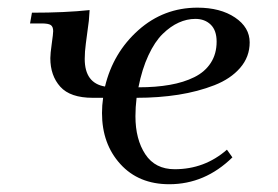

<svg xmlns="http://www.w3.org/2000/svg" viewBox="-20 -472 723 499"><path d="M58.1 -411.1 63 -439Q149.4 -439 212.9 -445.8L210.9 -418L203.1 -358.9Q200.2 -337.4 200.2 -318.8Q200.2 -255.9 252.9 -247.1Q273.9 -335 339.6 -393.6Q405.3 -452.1 493.2 -452.1Q552.7 -452.1 590.8 -426.5Q628.9 -400.9 628.9 -361.8Q628.9 -324.2 604.2 -295.7Q579.6 -267.1 537.1 -250.5Q494.6 -233.9 443.6 -225.8Q392.6 -217.8 335 -217.8Q332 -193.4 332 -169.9Q332 -109.9 357.7 -71Q383.3 -32.2 434.1 -32.2Q511.7 -32.2 569.8 -83L584 -63Q512.7 6.8 419.9 6.8Q340.3 6.8 292.7 -45.7Q245.1 -98.1 245.1 -178.2Q245.1 -198.2 248 -217.8H221.2Q162.6 -217.8 136.7 -246.6Q110.8 -275.4 110.8 -320.8Q110.8 -332.5 114.5 -358.4Q118.2 -384.3 118.2 -391.1Q118.2 -402.8 111.8 -407Q105.5 -411.1 87.9 -411.1ZM339.8 -245.1Q385.3 -245.1 421.4 -251.5Q457.5 -257.8 485.1 -271.5Q512.7 -285.2 527.8 -308.6Q543 -332 543 -363.8Q543 -393.1 527.6 -408Q512.2 -422.9 487.8 -422.9Q465.8 -422.9 444.6 -413.3Q423.3 -403.8 402.8 -383.8Q382.3 -363.8 365.7 -328.1Q349.1 -292.5 339.8 -245.1Z"/></svg>

Font: Dihjauti S
Style: Bold Italic
Weight: 700
Italic angle: -9°
Designer: T. Christopher White
Version: Version 3.0.0